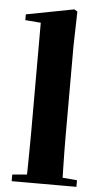

<svg xmlns="http://www.w3.org/2000/svg" viewBox="-57 -862 480 898"><g transform="rotate(5 183.0 -413.0)"><path d="M33 0V-31L142 -41H221L337 -31V0ZM101 0Q102 -37 102.5 -77.5Q103 -118 103.5 -159Q104 -200 104 -238V-750L31 -756V-783L255 -826L270 -817L266 -656V-238Q266 -200 266.5 -159Q267 -118 268 -77.5Q269 -37 270 0Z"/></g></svg>

Font: Noto Serif TC ExtraLight Black
Style: Regular
Weight: 900
Version: Version 2.003-H1;hotconv 1.1.1;makeotfexe 2.6.0